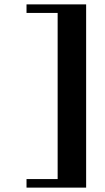

<svg xmlns="http://www.w3.org/2000/svg" viewBox="-20 -717 480 876"><path d="M101 139V100H243V-658H101V-697H373V139Z"/></svg>

Font: Wittgenstein Extrabold
Style: Regular
Weight: 800
Designer: Jörg Drees
Foundry: Jörg Drees
Version: Version 1.303; ttfautohint (v1.8.4.7-5d5b)